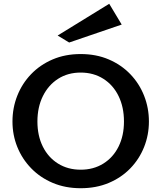

<svg xmlns="http://www.w3.org/2000/svg" viewBox="-20 -991 854 1016"><path d="M407 5Q326 5 259.5 -23Q193 -51 145 -100.5Q97 -150 71.5 -213.5Q46 -277 46 -348Q46 -420 71.5 -484.5Q97 -549 144.5 -598.5Q192 -648 258.5 -676.5Q325 -705 407 -705Q489 -705 555.5 -676.5Q622 -648 669.5 -598.5Q717 -549 742.5 -484.5Q768 -420 768 -348Q768 -277 742.5 -213Q717 -149 669.5 -100Q622 -51 555.5 -23Q489 5 407 5ZM407 -93Q475 -93 527 -125.5Q579 -158 607.5 -215.5Q636 -273 636 -348Q636 -424 607.5 -482.5Q579 -541 527 -574Q475 -607 407 -607Q339 -607 287.5 -574Q236 -541 207 -482.5Q178 -424 178 -348Q178 -273 206.5 -215.5Q235 -158 287 -125.5Q339 -93 407 -93ZM346 -766 285 -803 558 -971 624 -861Z"/></svg>

Font: Panamera
Style: Bold
Weight: 700
Designer: Bastien Sozeau
Foundry: NBR — Bastien Sozeau
Version: Version 3.002; ttfautohint (v1.8.4.7-5d5b);gftools[0.9.33]